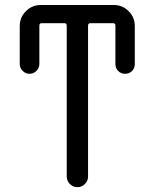

<svg xmlns="http://www.w3.org/2000/svg" viewBox="-20 -775 616 774"><path d="M344.7 -681.6Q335 -681.6 335 -671.9V-63.5Q335 -45.9 322.3 -33.2Q309.6 -20.5 292 -20.5Q274.4 -20.5 261.7 -33.2Q249 -45.9 249 -63.5V-671.9Q249 -681.6 239.3 -681.6H148.4Q138.7 -681.6 138.7 -671.9V-517.6Q138.7 -501 127 -489.3Q115.2 -477.5 99.1 -477.5Q83 -477.5 71.3 -489.3Q59.6 -501 59.6 -517.6V-669.9Q59.6 -705.1 84.5 -730Q109.4 -754.9 144.5 -754.9H438.5Q473.6 -754.9 498.5 -730Q523.4 -705.1 523.4 -669.9V-516.6Q523.4 -500 512.2 -488.8Q501 -477.5 484.4 -477.5Q467.8 -477.5 456.5 -488.8Q445.3 -500 445.3 -516.6V-671.9Q445.3 -681.6 435.5 -681.6Z"/></svg>

Font: Gen Jyuu GothicX Regular
Style: Regular
Weight: 400
Designer: [Source Han Sans]
Ryoko NISHIZUKA  (kana & ideographs); Paul D. Hunt (Latin, Greek & Cyrillic); Wenlong ZHANG  (bopomofo
Version: Version 1.002.20150607